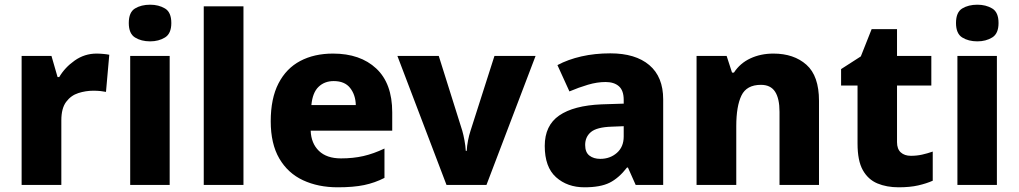

<svg xmlns="http://www.w3.org/2000/svg" viewBox="-20 -787 4335 817"><path d="M391 -559Q404 -559 420 -557.5Q436 -556 445 -554L431 -396Q422 -398 408 -399.5Q394 -401 377 -401Q345 -401 313.5 -391Q282 -381 261.5 -353.5Q241 -326 241 -275V0H72V-549H199L225 -459H232Q256 -500 298 -529.5Q340 -559 391 -559Z M619 -767Q655 -767 682 -751Q709 -735 709 -689Q709 -644 682 -627.5Q655 -611 619 -611Q581 -611 554.5 -627.5Q528 -644 528 -689Q528 -735 554.5 -751Q581 -767 619 -767ZM702 -549V0H534V-549Z M1016 0H847V-760H1016Z M1397 -559Q1513 -559 1581 -495.5Q1649 -432 1649 -309V-231H1302Q1304 -177 1337 -145Q1370 -113 1431 -113Q1483 -113 1526.5 -123Q1570 -133 1616 -155V-30Q1575 -9 1529.5 0.5Q1484 10 1417 10Q1334 10 1269.5 -20Q1205 -50 1168.5 -112.5Q1132 -175 1132 -271Q1132 -368 1165 -432Q1198 -496 1257.5 -527.5Q1317 -559 1397 -559ZM1400 -442Q1361 -442 1335.5 -417.5Q1310 -393 1305 -340H1494Q1493 -383 1470 -412.5Q1447 -442 1400 -442Z M1880 0 1671 -549H1847L1947 -231Q1952 -214 1956.5 -189.5Q1961 -165 1962 -145H1966Q1967 -166 1971.5 -189Q1976 -212 1982 -230L2084 -549H2259L2050 0Z M2577 -560Q2684 -560 2743 -510Q2802 -460 2802 -364V0H2685L2652 -74H2648Q2613 -29 2574 -9.5Q2535 10 2467 10Q2394 10 2346 -33Q2298 -76 2298 -166Q2298 -253 2359.5 -295.5Q2421 -338 2540 -343L2634 -346V-362Q2634 -402 2613.5 -420Q2593 -438 2557 -438Q2521 -438 2482 -426.5Q2443 -415 2403 -398L2352 -510Q2397 -534 2454 -547Q2511 -560 2577 -560ZM2583 -248Q2520 -246 2495 -225.5Q2470 -205 2470 -170Q2470 -139 2488 -125Q2506 -111 2534 -111Q2576 -111 2605 -136.5Q2634 -162 2634 -206V-250Z M3271 -559Q3358 -559 3411.5 -511.5Q3465 -464 3465 -358V0H3297V-311Q3297 -368 3278 -397Q3259 -426 3218 -426Q3157 -426 3135 -380.5Q3113 -335 3113 -250V0H2944V-549H3072L3095 -478H3103Q3129 -518 3173 -538.5Q3217 -559 3271 -559Z M3856 -124Q3881 -124 3903.5 -129Q3926 -134 3949 -142V-18Q3922 -6 3887 2Q3852 10 3804 10Q3753 10 3713.5 -6.5Q3674 -23 3651.5 -63Q3629 -103 3629 -176V-423H3559V-493L3643 -547L3689 -663H3797V-549H3943V-423H3797V-182Q3797 -153 3813 -138.5Q3829 -124 3856 -124Z M4139 -767Q4175 -767 4202 -751Q4229 -735 4229 -689Q4229 -644 4202 -627.5Q4175 -611 4139 -611Q4101 -611 4074.5 -627.5Q4048 -644 4048 -689Q4048 -735 4074.5 -751Q4101 -767 4139 -767ZM4222 -549V0H4054V-549Z"/></svg>

Font: Noto Sans Gujarati UI ExtraBold
Style: Regular
Weight: 800
Designer: Jelle Bosma - Monotype Design Team, Universal Thirst
Foundry: Monotype Imaging Inc.
Version: Version 2.106; ttfautohint (v1.8.4.7-5d5b)